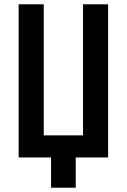

<svg xmlns="http://www.w3.org/2000/svg" viewBox="-20 -734 591 895"><path d="M218 141V0H67V-714H184V-103H367V-714H484V0H333V141Z"/></svg>

Font: Noto Sans ExtraCondensed SemiBold
Style: Regular
Weight: 600
Width: 2
Designer: Monotype Design Team
Foundry: Monotype Imaging Inc.
Version: Version 2.013; ttfautohint (v1.8.4.7-5d5b)